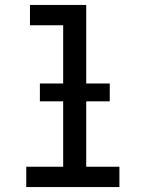

<svg xmlns="http://www.w3.org/2000/svg" viewBox="-20 -755 588 775"><path d="M86 0V-82H235V-653H101V-735H328V-82H462V0ZM141 -346V-418H423V-346Z"/></svg>

Font: Iosevka Semi-Condensed Medium
Style: Regular
Weight: 500
Monospace: yes
Designer: Belleve Invis
Foundry: Belleve Invis
Version: Version 27.3.5